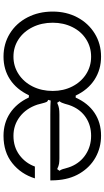

<svg xmlns="http://www.w3.org/2000/svg" viewBox="235 -834 609 1120"><g transform="rotate(90 540.0 -274.5)"><path d="M48 -277Q48 -357 82 -421Q116 -485 176 -522Q236 -559 311 -559Q386 -559 445 -521Q504 -483 538 -411H550Q582 -483 639 -521Q696 -559 772 -559Q841 -559 898.5 -527Q956 -495 992 -435Q1028 -375 1032 -293Q1033 -284 1033 -263H649Q592 -263 567 -265L563 -250Q572 -248 575.5 -240.5Q579 -233 583 -217Q588 -196 591 -187Q613 -122 661.5 -85Q710 -48 773 -48Q838 -48 885 -83Q932 -118 952 -173H1021Q996 -92 932 -41Q868 10 773 10Q698 10 640.5 -28Q583 -66 549 -138H536Q502 -66 444 -28Q386 10 311 10Q236 10 176 -27Q116 -64 82 -129.5Q48 -195 48 -277ZM511 -277Q511 -340 485 -391Q459 -442 413.5 -471.5Q368 -501 311 -501Q255 -501 209.5 -472Q164 -443 138.5 -391.5Q113 -340 113 -277Q113 -212 139 -159.5Q165 -107 210 -77.5Q255 -48 311 -48Q367 -48 413 -78Q459 -108 485 -160Q511 -212 511 -277ZM580 -303Q600 -312 614.5 -314Q629 -316 649 -316H904Q922 -316 935 -314Q948 -312 967 -303L977 -317Q969 -325 964 -347Q957 -372 952 -384Q929 -439 881 -470Q833 -501 773 -501Q713 -501 667.5 -471.5Q622 -442 599 -388Q593 -375 586 -348Q583 -338 579.5 -330Q576 -322 571 -317Z"/></g></svg>

Font: Open Sauce Sans Light
Style: Regular
Weight: 300
Designer: Alfredo Marco Pradil
Foundry: Creative Sauce Fz LLC
Version: Version 1.477